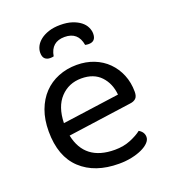

<svg xmlns="http://www.w3.org/2000/svg" viewBox="-127 -765 773 872"><g transform="rotate(-20 259.5 -329.0)"><path d="M132 -184Q159 -53 304 -53Q346 -53 380 -67Q414 -81 434 -97Q458 -83 458 -59Q458 -45 445.5 -32Q433 -19 411.5 -9Q390 1 361.5 7Q333 13 300 13Q184 13 116.5 -50Q49 -113 49 -234Q49 -291 65.5 -335.5Q82 -380 111.5 -411Q141 -442 182 -458.5Q223 -475 271 -475Q316 -475 354 -460Q392 -445 419.5 -417.5Q447 -390 462.5 -352.5Q478 -315 478 -270Q478 -248 468 -238.5Q458 -229 440 -227ZM270 -410Q209 -410 169 -367.5Q129 -325 127 -246L402 -284Q397 -339 363.5 -374.5Q330 -410 270 -410ZM263 -613Q198 -613 187 -547Q183 -546 179 -545.5Q175 -545 170 -545Q154 -545 144.5 -554Q135 -563 135 -583Q135 -599 143 -614.5Q151 -630 167 -642.5Q183 -655 207 -663Q231 -671 263 -671Q296 -671 320 -663Q344 -655 360 -642.5Q376 -630 383.5 -614Q391 -598 391 -583Q391 -545 356 -545Q347 -545 339 -547Q328 -613 263 -613Z"/></g></svg>

Font: Baloo Thambi 2
Style: Regular
Weight: 400
Designer: Aadarsh Rajan and Ek Type
Foundry: Ek Type
Version: Version 1.640;hotconv 1.0.111;makeotfexe 2.5.65597; ttfautoh